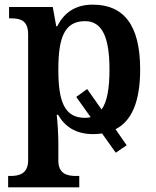

<svg xmlns="http://www.w3.org/2000/svg" viewBox="-20 -566 673 826"><path d="M321 191H306C271 191 231 183 231 125V46C231 19 228 -39 224 -72H230C259 -22 305 11 381 11C394 11 407 10 419 8L478 91L525 59L477 -10C546 -45 583 -128 583 -267C583 -460 511 -546 379 -546C301 -546 255 -509 226 -453H222L207 -536H19V-487H28C68 -487 101 -478 101 -418V124C101 183 60 191 25 191H15V240H321ZM231 -267C231 -404 257 -475 346 -475C421 -475 451 -403 451 -267C451 -186 441 -128 417 -95L355 -183L308 -149L370 -62C362 -60 355 -59 346 -59C257 -59 231 -129 231 -267Z"/></svg>

Font: Noto Serif Semi
Style: Regular
Weight: 600
Designer: Monotype Design Team
Foundry: Monotype Imaging Inc.
Version: Version 1.002